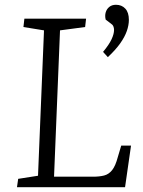

<svg xmlns="http://www.w3.org/2000/svg" viewBox="-20 -783 599 803"><path d="M56 -35 139 -48 164 -656 78 -670 82 -705H340L336 -670L231 -656L206 -44H369Q396 -44 415.5 -49Q435 -54 449 -71.5Q463 -89 473 -127L487 -174H528L503 0H51ZM431 -544 411 -566Q436 -596 446.5 -618.5Q457 -641 457 -658Q457 -666 454 -673Q451 -680 443 -685L422 -701Q418 -717 422 -731Q426 -745 437 -754Q448 -763 465 -763Q489 -763 504 -747Q519 -731 519 -700Q519 -678 510.5 -653.5Q502 -629 483 -602Q464 -575 431 -544Z"/></svg>

Font: Literata 24pt Light
Style: Italic
Weight: 300
Italic angle: -2°
Designer: Latin by Veronika Burian and Jose Scaglione. Greek by Irene Vlachou. Cyrillic by Vera Evstafieva
Foundry: TypeTogether
Version: Version 3.103;gftools[0.9.29]